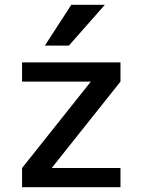

<svg xmlns="http://www.w3.org/2000/svg" viewBox="-20 -780 594 800"><path d="M277 -760H417L267 -590H167ZM72 -520H482V-440L197 -82V-80H482V0H72V-80L357 -438V-440H72Z"/></svg>

Font: Mplus 1p Medium
Style: Regular
Weight: 500
Version: Version 1.061